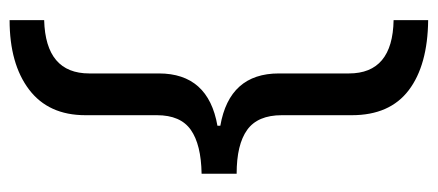

<svg xmlns="http://www.w3.org/2000/svg" viewBox="-276 -478 912 400"><g transform="rotate(90 180.0 -278.0)"><path d="M22 158V86Q133 83 133 -8V-153Q133 -256 242 -275V-281Q133 -300 133 -403V-549Q133 -640 22 -642V-714Q116 -713 168 -673.5Q220 -634 220 -555V-409Q220 -359 250.5 -337Q281 -315 342 -315V-242Q281 -241 250.5 -219.5Q220 -198 220 -149V0Q220 77 166.5 117.5Q113 158 22 158Z"/></g></svg>

Font: Advent Sans Logo
Style: Regular
Weight: 400
Designer: Types & Symbols
Foundry: Types & Symbols
Version: Version 1.002